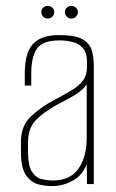

<svg xmlns="http://www.w3.org/2000/svg" viewBox="-20 -624 392 651"><path d="M155 7Q134 7 110 1Q86 -5 68.5 -29.5Q51 -54 51 -108V-143Q51 -196 83 -227.5Q115 -259 164 -285Q200 -304 224.5 -319Q249 -334 262 -352Q275 -370 275 -397V-414Q275 -445 261.5 -460.5Q248 -476 226.5 -481.5Q205 -487 182 -487Q123 -487 104.5 -458Q86 -429 86 -376V-334H64V-378Q64 -415 73.5 -443.5Q83 -472 108.5 -488.5Q134 -505 182 -505Q235 -505 259.5 -491Q284 -477 291 -453.5Q298 -430 298 -403V0H275L274 -67Q259 -29 226 -11Q193 7 155 7ZM159 -12Q218 -12 246 -52Q274 -92 274 -157V-338Q260 -317 230.5 -300Q201 -283 170 -267Q125 -242 100 -215Q75 -188 75 -140V-110Q75 -62 88.5 -41.5Q102 -21 122 -16.5Q142 -12 159 -12ZM142 -561Q133 -561 126.5 -567.5Q120 -574 120 -583Q120 -592 126.5 -598Q133 -604 142 -604Q151 -604 157.5 -598Q164 -592 164 -583Q164 -574 157.5 -567.5Q151 -561 142 -561ZM222 -561Q213 -561 206.5 -567.5Q200 -574 200 -583Q200 -592 206.5 -598Q213 -604 222 -604Q231 -604 237.5 -598Q244 -592 244 -583Q244 -574 237.5 -567.5Q231 -561 222 -561Z"/></svg>

Font: Alumni Sans Thin Thin
Style: Regular
Weight: 250
Version: Version 1.018